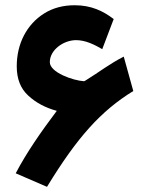

<svg xmlns="http://www.w3.org/2000/svg" viewBox="-20 -683 551 728"><path d="M195.3 -262.7C136.2 -184.1 80.6 -104.5 39.6 -25.9L158.2 25.4C272.9 -162.6 362.3 -262.2 485.4 -337.9L449.2 -468.3C396 -441.4 356 -409.7 307.6 -379.9C307.1 -379.4 300.3 -375 298.8 -375C257.3 -377.4 168.9 -408.2 168.9 -447.3C168.9 -494.6 221.7 -530.8 268.6 -530.8C305.2 -530.8 339.8 -512.7 367.7 -496.6L411.1 -610.8C370.6 -641.6 325.7 -663.1 263.2 -663.1C219.2 -663.1 180.7 -652.8 147.9 -632.3C81.5 -590.8 43.5 -517.6 43.5 -431.6C43.5 -383.8 58.1 -346.7 87.4 -320.3C116.2 -293.5 152.3 -274.4 195.3 -262.7Z"/></svg>

Font: Vazirmatn ExtraBold
Style: Regular
Weight: 800
Designer: Saber Rastikerdar
Foundry: Saber Rastikerdar
Version: Version 33.003